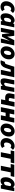

<svg xmlns="http://www.w3.org/2000/svg" viewBox="3268 -3820 564 7139"><g transform="rotate(90 3549.5 -250.0)"><path d="M226 12Q184 12 147.5 -2Q111 -16 84 -42.5Q57 -69 41.5 -107.5Q26 -146 26 -196Q26 -259 48.5 -316Q71 -373 111.5 -416.5Q152 -460 206.5 -486Q261 -512 326 -512Q374 -512 409 -492.5Q444 -473 462 -450L374 -356Q360 -370 347 -377Q334 -384 316 -384Q289 -384 266 -369.5Q243 -355 226 -329.5Q209 -304 199.5 -270Q190 -236 190 -198Q190 -160 208 -138Q226 -116 262 -116Q285 -116 300.5 -124.5Q316 -133 330 -144L396 -46Q367 -25 326.5 -6.5Q286 12 226 12Z M614 12Q548 12 511 -35.5Q474 -83 474 -172Q474 -243 496 -305Q518 -367 555 -413Q592 -459 640 -485.5Q688 -512 740 -512Q772 -512 801 -495.5Q830 -479 844 -450H846L868 -500H996L896 0H766V-62H764Q731 -27 690.5 -7.5Q650 12 614 12ZM686 -118Q706 -118 730 -130.5Q754 -143 774 -184L806 -344Q797 -364 781.5 -373Q766 -382 752 -382Q730 -382 710 -368Q690 -354 674.5 -329Q659 -304 649.5 -269Q640 -234 640 -192Q640 -153 652.5 -135.5Q665 -118 686 -118Z M1012 0 1114 -500H1310L1330 -352Q1333 -322 1335 -296Q1337 -270 1340 -244H1344Q1357 -270 1370.5 -296Q1384 -322 1398 -352L1473 -500H1668L1566 0H1414L1433 -92Q1437 -113 1445.5 -144Q1454 -175 1463.5 -207.5Q1473 -240 1482 -271Q1491 -302 1498 -324H1494Q1476 -289 1454 -249Q1432 -209 1414 -176L1343 -42H1253L1234 -176Q1230 -209 1224 -250Q1218 -291 1214 -324H1210Q1207 -302 1204 -271Q1201 -240 1197.5 -207.5Q1194 -175 1189.5 -144Q1185 -113 1181 -92L1162 0Z M1902 12Q1857 12 1820 -3Q1783 -18 1757 -45.5Q1731 -73 1716.5 -111Q1702 -149 1702 -196Q1702 -269 1727 -327.5Q1752 -386 1792.5 -427Q1833 -468 1883.5 -490Q1934 -512 1986 -512Q2031 -512 2068 -497Q2105 -482 2131 -454.5Q2157 -427 2171.5 -388.5Q2186 -350 2186 -304Q2186 -231 2161 -172.5Q2136 -114 2095.5 -73Q2055 -32 2004.5 -10Q1954 12 1902 12ZM1920 -116Q1942 -116 1961 -130Q1980 -144 1994 -168.5Q2008 -193 2016 -227Q2024 -261 2024 -302Q2024 -340 2010.5 -362Q1997 -384 1968 -384Q1946 -384 1927 -370Q1908 -356 1894 -331.5Q1880 -307 1872 -272.5Q1864 -238 1864 -198Q1864 -160 1877.5 -138Q1891 -116 1920 -116Z M2285 12Q2250 12 2222 0L2282 -154Q2287 -152 2293 -151Q2299 -150 2307 -150Q2325 -150 2341 -164Q2357 -178 2369 -213Q2393 -285 2415.5 -356.5Q2438 -428 2460 -500H2852L2750 0H2578L2653 -366H2569Q2553 -316 2536.5 -265Q2520 -214 2502 -164Q2472 -79 2418 -33.5Q2364 12 2285 12Z M3402 -500 3304 0H3174V-64H3170Q3138 -34 3096.5 -11Q3055 12 3010 12Q2948 12 2920 -20.5Q2892 -53 2892 -118Q2892 -152 2900 -190L2962 -500H3122L3064 -210Q3061 -196 3058.5 -185.5Q3056 -175 3056 -166Q3056 -145 3067 -134.5Q3078 -124 3098 -124Q3118 -124 3137 -137.5Q3156 -151 3180 -180L3242 -500Z M3673 -8 3705 -167Q3687 -163 3668.5 -161.5Q3650 -160 3620 -160Q3576 -160 3540.5 -171Q3505 -182 3482.5 -206Q3460 -230 3452 -268.5Q3444 -307 3455 -361L3485 -508H3657L3627 -361Q3620 -329 3633 -311.5Q3646 -294 3685 -294Q3699 -294 3710 -295.5Q3721 -297 3732 -299L3775 -508H3947L3845 -8Z M3963 0 4065 -500H4237L4202 -328H4332L4367 -500H4539L4437 0H4265L4301 -178H4171L4135 0Z M4773 12Q4728 12 4691 -3Q4654 -18 4628 -45.5Q4602 -73 4587.5 -111Q4573 -149 4573 -196Q4573 -269 4598 -327.5Q4623 -386 4663.5 -427Q4704 -468 4754.5 -490Q4805 -512 4857 -512Q4902 -512 4939 -497Q4976 -482 5002 -454.5Q5028 -427 5042.5 -388.5Q5057 -350 5057 -304Q5057 -231 5032 -172.5Q5007 -114 4966.5 -73Q4926 -32 4875.5 -10Q4825 12 4773 12ZM4791 -116Q4813 -116 4832 -130Q4851 -144 4865 -168.5Q4879 -193 4887 -227Q4895 -261 4895 -302Q4895 -340 4881.5 -362Q4868 -384 4839 -384Q4817 -384 4798 -370Q4779 -356 4765 -331.5Q4751 -307 4743 -272.5Q4735 -238 4735 -198Q4735 -160 4748.5 -138Q4762 -116 4791 -116Z M5313 12Q5271 12 5234.5 -2Q5198 -16 5171 -42.5Q5144 -69 5128.5 -107.5Q5113 -146 5113 -196Q5113 -259 5135.5 -316Q5158 -373 5198.5 -416.5Q5239 -460 5293.5 -486Q5348 -512 5413 -512Q5461 -512 5496 -492.5Q5531 -473 5549 -450L5461 -356Q5447 -370 5434 -377Q5421 -384 5403 -384Q5376 -384 5353 -369.5Q5330 -355 5313 -329.5Q5296 -304 5286.5 -270Q5277 -236 5277 -198Q5277 -160 5295 -138Q5313 -116 5349 -116Q5372 -116 5387.5 -124.5Q5403 -133 5417 -144L5483 -46Q5454 -25 5413.5 -6.5Q5373 12 5313 12Z M5639 0 5713 -366H5573L5601 -500H6053L6025 -366H5885L5811 0Z M6143 0 6217 -366H6077L6105 -500H6557L6529 -366H6389L6315 0Z M6709 12Q6643 12 6606 -35.5Q6569 -83 6569 -172Q6569 -243 6591 -305Q6613 -367 6650 -413Q6687 -459 6735 -485.5Q6783 -512 6835 -512Q6867 -512 6896 -495.5Q6925 -479 6939 -450H6941L6963 -500H7091L6991 0H6861V-62H6859Q6826 -27 6785.5 -7.5Q6745 12 6709 12ZM6781 -118Q6801 -118 6825 -130.5Q6849 -143 6869 -184L6901 -344Q6892 -364 6876.5 -373Q6861 -382 6847 -382Q6825 -382 6805 -368Q6785 -354 6769.5 -329Q6754 -304 6744.5 -269Q6735 -234 6735 -192Q6735 -153 6747.5 -135.5Q6760 -118 6781 -118Z"/></g></svg>

Font: mr_Source Sans Pro
Style: Italic
Weight: 900
Italic angle: -11°
Designer: Paul D. Hunt
Foundry: Adobe Systems Incorporated
Version: Version 1.076;July 10, 2024;FontCreator 11.5.0.2430 64-bit